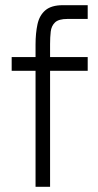

<svg xmlns="http://www.w3.org/2000/svg" viewBox="-20 -720 378 740"><path d="M25 -500H117V-548Q117 -592 124.5 -626.5Q132 -661 155 -680.5Q178 -700 222 -700H318V-647H240Q206 -647 192 -633.5Q178 -620 175.5 -598Q173 -576 173 -550V-500H318V-447H173V0H117V-447H25Z"/></svg>

Font: Haskoy Light
Style: Regular
Weight: 300
Designer: Ertekin Erdin
Foundry: Ertekin Erdin
Version: Version 2.000; ttfautohint (v1.8.4.7-5d5b)